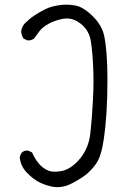

<svg xmlns="http://www.w3.org/2000/svg" viewBox="-20 -792 540 807"><path d="M220.2 -5.4Q250.5 -5.4 275.9 -18.1Q309.1 -34.7 335 -53.2Q360.4 -71.3 382.8 -102.3Q405.3 -133.3 415.5 -202.6Q431.6 -309.1 431.6 -456.5Q431.6 -572.8 418.5 -638.7Q409.2 -685.5 369.1 -724.6Q329.1 -763.7 295.4 -769Q276.4 -772.5 259.8 -772.5Q243.2 -772.5 228 -770Q195.8 -765.6 170.4 -753.4Q145 -740.7 124 -726.6Q103 -712.4 84 -693.4Q70.8 -678.2 68.8 -658.2Q70.8 -644 78.1 -630.4L94.2 -622.6Q96.2 -622.1 100.3 -622.1Q104.5 -622.1 110.6 -623.8Q116.7 -625.5 123 -629.9Q132.3 -642.1 144.5 -659.2Q158.7 -678.2 185.3 -692.6Q211.9 -707 247.1 -713.4Q254.4 -714.4 261.2 -714.4Q291 -714.4 319.8 -691.9Q354.5 -664.6 361.8 -619.1Q368.7 -576.2 371.6 -510.7Q373 -482.4 373 -447.3Q373 -412.1 370.6 -371.1Q366.7 -291.5 359.6 -230.5Q352.5 -169.4 316.9 -126Q280.8 -82.5 241.7 -73.7Q224.6 -70.3 210.4 -70.3Q191.9 -70.3 179.2 -76.7Q156.7 -86.9 140.6 -107.7Q124.5 -128.4 114.7 -151.4L99.1 -158.7Q97.2 -159.2 93.3 -159.2Q89.4 -159.2 83.5 -157.5Q77.6 -155.8 72.3 -151.4Q64.9 -142.1 63 -129.9Q66.9 -93.3 92.8 -66.4Q120.1 -38.1 147.2 -24.9Q174.3 -11.7 206.1 -6.3Q213.4 -5.4 220.2 -5.4Z"/></svg>

Font: NaikaiFont
Style: Light
Weight: 300
Version: Version 1.89